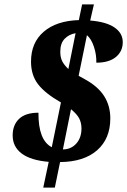

<svg xmlns="http://www.w3.org/2000/svg" viewBox="-20 -780 582 879"><path d="M203 -39Q121 -46 79.5 -77Q38 -108 38 -160Q38 -208 67.5 -236Q97 -264 156 -264Q155 -138 217 -106L259 -311Q187 -352 154.5 -394Q122 -436 122 -498Q122 -585 180.5 -635Q239 -685 341 -688L356 -760H410L393 -686Q467 -680 504.5 -654Q542 -628 542 -587Q542 -545 510.5 -519Q479 -493 421 -493Q422 -530 410 -566Q398 -602 378 -619L340 -433L367 -418Q428 -385 456.5 -340.5Q485 -296 485 -238Q485 -145 424.5 -92Q364 -39 255 -38L231 79H178ZM326 -628Q296 -623 276 -602.5Q256 -582 256 -543Q256 -517 265 -499.5Q274 -482 293 -464ZM353 -192Q353 -217 343 -237Q333 -257 305 -280L268 -96Q305 -96 329 -122.5Q353 -149 353 -192Z"/></svg>

Font: Noto Serif NarrowExtraBold
Style: Italic
Weight: 800
Width: 4
Italic angle: -12°
Designer: Monotype Design Team
Foundry: Monotype Imaging Inc.
Version: Version 1.001